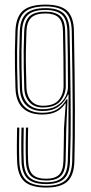

<svg xmlns="http://www.w3.org/2000/svg" viewBox="-20 -826 406 853"><path d="M185.2 7.2Q118.5 7.2 88.5 -19.6Q58.5 -46.5 56 -108.5Q55.2 -125.8 55 -144.9Q54.8 -164 54.9 -183.8Q55 -203.5 55.4 -222.6Q55.8 -241.8 56 -259.2H65.8Q65.5 -240.8 65.1 -221.6Q64.8 -202.5 64.8 -183.4Q64.8 -164.2 64.9 -145.4Q65 -126.5 65.8 -108.8Q68 -50.5 96.1 -25.6Q124.2 -0.8 185.2 -0.8Q245.5 -0.8 272.2 -26.1Q299 -51.5 300.8 -110.5Q302.2 -157.5 302.6 -214.2Q303 -271 302.9 -340.8Q302.8 -410.5 301.6 -496.4Q300.5 -582.2 298.8 -688Q297.8 -745.8 271 -771.6Q244.2 -797.5 182.2 -797.5Q118 -797.5 89.2 -771.9Q60.5 -746.2 58.2 -687.5Q56.5 -639.8 56 -601.2Q55.5 -562.8 56.2 -523.6Q57 -484.5 58.5 -434.5Q60 -381.5 87.8 -353.2Q115.5 -325 168.5 -325Q209.8 -325 234.9 -341.1Q260 -357.2 275.2 -384.8H279.8L274.2 -245.8Q274.2 -239.8 273.9 -222.6Q273.5 -205.5 273 -177.5Q272.5 -149.5 271.5 -111.2Q270.2 -64.5 250.1 -44.2Q230 -24 185.2 -24Q139.5 -24 118.2 -43.6Q97 -63.2 95.2 -109.5Q94.5 -127 94.2 -145.8Q94 -164.5 94.1 -184Q94.2 -203.5 94.6 -222.5Q95 -241.5 95.2 -259.2H105Q104.5 -240.5 104.2 -220.8Q104 -201 103.9 -181.6Q103.8 -162.2 104 -144Q104.2 -125.8 105 -109.5Q106.8 -67.8 125.6 -49.9Q144.5 -32 185.2 -32Q224.2 -32 242.5 -50Q260.8 -68 261.8 -111.5Q262.8 -147.8 263.2 -178.2Q263.8 -208.8 264 -229.2Q264.2 -249.8 264.2 -255.5L272 -366H269.8Q253.2 -341 228.5 -329.1Q203.8 -317.2 167.8 -317.2Q111 -317.2 80.8 -346.5Q50.5 -375.8 48.8 -434.2Q47.2 -483 46.5 -521.6Q45.8 -560.2 46.2 -599.2Q46.8 -638.2 48.5 -688Q51 -751.5 82.2 -778.5Q113.5 -805.5 182.2 -805.5Q249.5 -805.5 278.5 -777.8Q307.5 -750 308.5 -688Q310.5 -584.8 311.5 -499.2Q312.5 -413.8 312.8 -343.4Q313 -273 312.4 -215.2Q311.8 -157.5 310.5 -110Q308.8 -47 279.5 -19.9Q250.2 7.2 185.2 7.2ZM185.2 -8.2Q128.8 -8.2 103.2 -31.8Q77.8 -55.2 75.5 -109.2Q74.8 -132.5 74.5 -158.2Q74.2 -184 74.6 -209.9Q75 -235.8 75.5 -259.2H85.5Q85 -240.5 84.8 -220.5Q84.5 -200.5 84.4 -180.8Q84.2 -161 84.5 -142.8Q84.8 -124.5 85.5 -109.2Q87.5 -58 111.6 -37.1Q135.8 -16.2 185.2 -16.2Q235.2 -16.2 257.5 -38.2Q279.8 -60.2 281.2 -111Q282.8 -168 283.2 -198.1Q283.8 -228.2 284 -237L284.5 -406.2H282.2Q269.2 -375.5 241.9 -354.1Q214.5 -332.8 168.8 -332.8Q123.2 -332.8 96.5 -358.4Q69.8 -384 68.2 -434.8Q66.8 -483 66 -521.2Q65.2 -559.5 65.8 -598.5Q66.2 -637.5 68 -687.2Q70.2 -742 96.8 -765.9Q123.2 -789.8 182.2 -789.8Q237.8 -789.8 262.9 -766.2Q288 -742.8 289 -687Q289.5 -661.2 290.4 -618Q291.2 -574.8 292 -522Q292.8 -469.2 293.4 -414.6Q294 -360 294.1 -310.6Q294.2 -261.2 293.8 -225.8Q293.8 -220 293.4 -207.6Q293 -195.2 292.6 -172.1Q292.2 -149 291 -110.5Q289.5 -55.2 264.5 -31.8Q239.5 -8.2 185.2 -8.2ZM169.5 -340.8Q207.8 -340.8 232.6 -356.1Q257.5 -371.5 269.8 -394.6Q282 -417.8 282 -440.2Q282 -508.5 281.2 -573.5Q280.5 -638.5 279.2 -687.5Q278.2 -741 254 -761.4Q229.8 -781.8 182.2 -781.8Q128.5 -781.8 104.2 -759.9Q80 -738 77.8 -687Q76 -638.5 75.5 -600.5Q75 -562.5 75.8 -523.8Q76.5 -485 78 -434.8Q79.5 -390.5 103.2 -365.6Q127 -340.8 169.5 -340.8ZM170 -348.5Q132 -348.5 110.5 -372.1Q89 -395.8 87.8 -435Q86.2 -489 85.5 -528Q84.8 -567 85.2 -603.5Q85.8 -640 87.5 -686.8Q89.5 -733.5 111.6 -753.9Q133.8 -774.2 182.2 -774.2Q225 -774.2 246.8 -755.4Q268.5 -736.5 269.5 -687.2Q271 -620.2 271.6 -562.8Q272.2 -505.2 272.2 -444.8Q272.2 -405.5 248.2 -377Q224.2 -348.5 170 -348.5ZM170.8 -356.2Q220.2 -356.2 241.4 -382.1Q262.5 -408 262.5 -446.2Q262.5 -503.5 261.8 -564.9Q261 -626.2 259.8 -687Q258.8 -731.5 239.6 -748.9Q220.5 -766.2 182.2 -766.2Q138.5 -766.2 118.9 -747.6Q99.2 -729 97.5 -686.5Q95.5 -635.5 95 -597.8Q94.5 -560 95.4 -522.9Q96.2 -485.8 97.5 -435.2Q98.8 -400.5 118.1 -378.4Q137.5 -356.2 170.8 -356.2Z"/></svg>

Font: Big Shoulders Inline Text ExtraLight
Style: Regular
Weight: 250
Version: Version 2.002